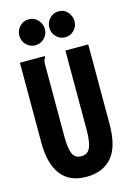

<svg xmlns="http://www.w3.org/2000/svg" viewBox="-126 -883 651 958"><g transform="rotate(-15 200.0 -404.0)"><path d="M200 13Q111 13 67.5 -44.5Q24 -102 24 -210V-623H152V-614Q146 -608 144.5 -600.5Q143 -593 143 -577V-209Q143 -150 155 -121.5Q167 -93 200 -93Q234 -93 246.5 -123.5Q259 -154 259 -212V-623H377V-213Q377 -94 330 -40.5Q283 13 200 13ZM121 -687Q95 -687 75.5 -706.5Q56 -726 56 -753Q56 -781 75 -801Q94 -821 121 -821Q151 -821 169.5 -800Q188 -779 188 -753Q188 -726 168.5 -706.5Q149 -687 121 -687ZM276 -687Q249 -687 230 -706.5Q211 -726 211 -753Q211 -781 230 -801Q249 -821 276 -821Q306 -821 323.5 -799.5Q341 -778 341 -753Q341 -726 322 -706.5Q303 -687 276 -687Z"/></g></svg>

Font: Inconsolata Condensed Black
Style: Regular
Weight: 900
Width: 3
Monospace: yes
Designer: Raph Levien, Cyreal, Brenton Simpson
Foundry: Raph Levien, Cyreal, Google
Version: Version 3.001; ttfautohint (v1.8.2.53-6de2)